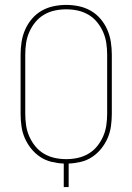

<svg xmlns="http://www.w3.org/2000/svg" viewBox="-20 -763 540 783"><path d="M240 0V-96Q215 -97 190 -103Q165 -109 144 -123Q123 -137 107 -157Q91 -177 81 -200Q71 -223 67.5 -248.5Q64 -274 64 -299V-540Q64 -566 68 -592Q72 -618 82.5 -642Q93 -666 110 -686Q127 -706 149.5 -719Q172 -732 198 -737.5Q224 -743 250 -743Q276 -743 302 -737.5Q328 -732 350.5 -719Q373 -706 390 -686Q407 -666 417.5 -642Q428 -618 432 -592Q436 -566 436 -540V-299Q436 -274 432.5 -248.5Q429 -223 419 -200Q409 -177 393 -157Q377 -137 356 -123Q335 -109 310 -103Q285 -97 260 -96V0ZM250 -114Q274 -114 297 -119Q320 -124 340.5 -136Q361 -148 376 -166.5Q391 -185 400.5 -206.5Q410 -228 413.5 -251.5Q417 -275 417 -299V-540Q417 -564 413.5 -587.5Q410 -611 400.5 -632.5Q391 -654 376 -672.5Q361 -691 340.5 -703Q320 -715 297 -720Q274 -725 250 -725Q226 -725 203 -720Q180 -715 159.5 -703Q139 -691 124 -672.5Q109 -654 99.5 -632.5Q90 -611 86.5 -587.5Q83 -564 83 -540V-299Q83 -275 86.5 -251.5Q90 -228 99.5 -206.5Q109 -185 124 -166.5Q139 -148 159.5 -136Q180 -124 203 -119Q226 -114 250 -114Z"/></svg>

Font: Iosevka SS18 Thin
Style: Regular
Weight: 100
Monospace: yes
Designer: Belleve Invis
Foundry: Belleve Invis
Version: Version 25.1.1; ttfautohint (v1.8.4)